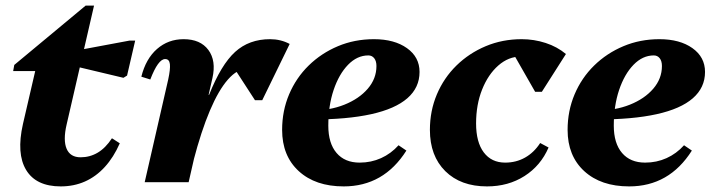

<svg xmlns="http://www.w3.org/2000/svg" viewBox="-20 -651 2557 686"><path d="M197 15Q109 15 73.5 -43.5Q38 -102 62 -208L119 -454L150 -397H27L31 -419L286 -631H316L218 -206Q205 -150 218 -119.5Q231 -89 268 -89Q301 -89 329 -105.5Q357 -122 380 -157L408 -139Q386 -89 354.5 -54.5Q323 -20 283.5 -2.5Q244 15 197 15ZM421 -373 207 -424 218 -464 443 -506H463L434 -381Z M618 -76 633 -312H727Q770 -420 820 -465.5Q870 -511 945 -511Q983 -511 1015 -494L917 -293H891L806 -424H862V-405Q828 -405 794.5 -367Q761 -329 730 -256Q699 -183 671 -76ZM497 0 581 -367Q589 -404 587 -422Q585 -440 570 -440Q545 -440 517 -367L485 -377Q501 -441 541 -476Q581 -511 636 -511Q696 -511 724.5 -472.5Q753 -434 739 -372L654 0Z M1208 15Q1107 15 1047.5 -39.5Q988 -94 988 -187Q988 -255 1013 -314Q1038 -373 1083 -417Q1128 -461 1187.5 -486Q1247 -511 1316 -511Q1389 -511 1434 -479Q1479 -447 1479 -394Q1479 -338 1435.5 -300Q1392 -262 1306 -243Q1220 -224 1093 -224V-256Q1158 -256 1210.5 -277Q1263 -298 1294 -334Q1325 -370 1325 -415Q1325 -433 1317 -443Q1309 -453 1296 -453Q1256 -453 1223.5 -419.5Q1191 -386 1172 -329.5Q1153 -273 1153 -202Q1153 -139 1182.5 -104.5Q1212 -70 1265 -70Q1306 -70 1341.5 -86Q1377 -102 1404 -132L1432 -113Q1351 15 1208 15Z M1720 15Q1626 15 1571 -39.5Q1516 -94 1516 -187Q1516 -255 1541 -314Q1566 -373 1611 -417Q1656 -461 1715.5 -486Q1775 -511 1844 -511Q1888 -511 1929.5 -497.5Q1971 -484 2002 -458L1916 -323H1892L1804 -477H1933V-402Q1927 -416 1909.5 -426.5Q1892 -437 1873.5 -443Q1855 -449 1841 -449Q1797 -449 1760.5 -417Q1724 -385 1702.5 -331Q1681 -277 1681 -210Q1681 -143 1708.5 -106.5Q1736 -70 1785 -70Q1824 -70 1856 -88Q1888 -106 1910 -140L1940 -124Q1912 -59 1854 -22Q1796 15 1720 15Z M2228 15Q2127 15 2067.5 -39.5Q2008 -94 2008 -187Q2008 -255 2033 -314Q2058 -373 2103 -417Q2148 -461 2207.5 -486Q2267 -511 2336 -511Q2409 -511 2454 -479Q2499 -447 2499 -394Q2499 -338 2455.5 -300Q2412 -262 2326 -243Q2240 -224 2113 -224V-256Q2178 -256 2230.5 -277Q2283 -298 2314 -334Q2345 -370 2345 -415Q2345 -433 2337 -443Q2329 -453 2316 -453Q2276 -453 2243.5 -419.5Q2211 -386 2192 -329.5Q2173 -273 2173 -202Q2173 -139 2202.5 -104.5Q2232 -70 2285 -70Q2326 -70 2361.5 -86Q2397 -102 2424 -132L2452 -113Q2371 15 2228 15Z"/></svg>

Font: Platypi Light
Style: Bold Italic
Weight: 700
Italic angle: -13°
Version: Version 1.200